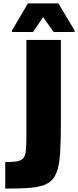

<svg xmlns="http://www.w3.org/2000/svg" viewBox="-20 -1024 461 1135"><path d="M11 91V-66Q57 -66 82 -70.5Q107 -75 119 -90.5Q131 -106 133.5 -138Q136 -170 136 -225V-788H340V-308Q340 -194 335.5 -120.5Q331 -47 314 -3.5Q297 40 261.5 60Q226 80 166 85.5Q106 91 11 91ZM51 -835V-844L145 -1004H325L421 -844V-835H297L235 -923L175 -835Z"/></svg>

Font: Farlight84_Sys_V01
Style: Bold
Weight: 700
Designer: Monotype Design Team, Nadine Chahine and Nizar Qandah
Foundry: Monotype Imaging Inc.
Version: Version 2.004;October 31, 2024;FontCreator 14.0.0.2814 64-bi